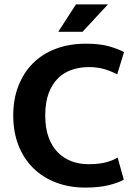

<svg xmlns="http://www.w3.org/2000/svg" viewBox="-20 -839 610 870"><path d="M380 -95Q426 -95 458 -103Q490 -111 513 -125L541 -25Q517 -11 473 0Q429 11 366 11Q295 11 235 -11.5Q175 -34 131.5 -76.5Q88 -119 64 -179.5Q40 -240 40 -316Q40 -390 63.5 -450Q87 -510 129.5 -552.5Q172 -595 233 -618Q294 -641 369 -641Q433 -641 474.5 -629Q516 -617 542 -603L511 -502Q485 -516 453.5 -525.5Q422 -535 383 -535Q342 -535 306 -523Q270 -511 243 -484.5Q216 -458 200.5 -416.5Q185 -375 185 -316Q185 -259 200 -217.5Q215 -176 241.5 -149Q268 -122 303.5 -108.5Q339 -95 380 -95ZM354 -695H244L324 -819H469Z"/></svg>

Font: Mukta Malar
Style: Bold
Weight: 700
Designer: Aadarsh Rajan, Girish Dalvi, Yashodeep Gholap
Foundry: Ek Type
Version: Version 2.538;PS 1.000;hotconv 16.6.51;makeotf.lib2.5.65220;